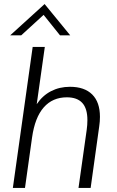

<svg xmlns="http://www.w3.org/2000/svg" viewBox="-20 -929 576 949"><path d="M141.5 -697H201.5L161.5 -414Q190 -456.5 232 -478.2Q274 -500 326 -500Q397.5 -500 435.8 -462Q474 -424 474 -351.5Q474 -328 470.5 -305L428 0H368L408.5 -287Q412 -311.5 412 -335.5Q412 -392.5 386.8 -420.2Q361.5 -448 310.5 -448Q240 -448 196.2 -398.2Q152.5 -348.5 138.5 -249.5L103.5 0H43.5ZM200.5 -909 327 -754.5H276.5L195.5 -855.5L85 -754.5H30.5Z"/></svg>

Font: HK Grotesk Light
Style: Italic
Weight: 300
Italic angle: -16°
Designer: Alfredo Marco Pradil
Foundry: Hanken Design Co.
Version: Version 3.001